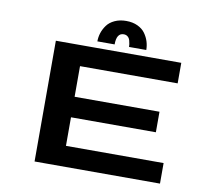

<svg xmlns="http://www.w3.org/2000/svg" viewBox="-92 -989 1233 1096"><g transform="rotate(10 525.0 -440.5)"><path d="M410.5 -737.5Q410.5 -762.5 418.2 -786.5Q426 -810.5 441.8 -832.2Q457.5 -854 486.5 -867.5Q515.5 -881 553 -881Q591 -881 619.5 -867.5Q648 -854 663.5 -832.2Q679 -810.5 686.5 -786.5Q694 -762.5 694 -737.5H594Q594 -745.5 593 -753.2Q592 -761 588.5 -774.2Q585 -787.5 575.5 -795.5Q566 -803.5 552 -803.5Q510.5 -803.5 510.5 -737.5ZM903.5 -581H337.5V-403.5H829.5V-284.5H337.5V-119H903.5V0H176.5V-700H903.5Z"/></g></svg>

Font: League Mono Extended SemiBold
Style: Regular
Weight: 600
Width: 9
Designer: Tyler Finck
Foundry: The League of Moveable Type / Tyler Finck
Version: Version 2.210